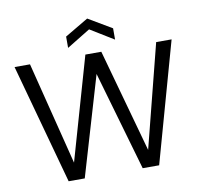

<svg xmlns="http://www.w3.org/2000/svg" viewBox="-94 -1002 1155 1103"><g transform="rotate(-10 483.5 -451.0)"><path d="M218 0 26 -700H116L267 -100L439 -700H532L699 -98L852 -700H942L746 0H650L483 -579L312 0ZM348 -755V-821L485 -902L622 -821V-755L485 -839Z"/></g></svg>

Font: DM Sans 24pt
Style: Regular
Weight: 400
Designer: Colophon Foundry, Jonny Pinhorn
Foundry: Colophon Foundry
Version: Version 4.004;gftools[0.9.30]